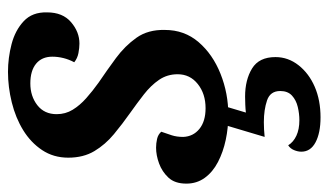

<svg xmlns="http://www.w3.org/2000/svg" viewBox="-191 -379 823 481"><g transform="rotate(-90 220.5 -138.5)"><path d="M173 22Q141 22 110.5 15.5Q80 9 55 -4Q30 -17 15.5 -37Q1 -57 1 -83Q1 -112 16 -128Q31 -144 51.5 -151.5Q72 -159 91 -159Q102 -159 113 -156.5Q124 -154 131 -146Q126 -132 122 -119.5Q118 -107 118 -91Q119 -66 138 -50.5Q157 -35 190 -35Q226 -35 250.5 -54.5Q275 -74 275 -105Q275 -131 261 -151.5Q247 -172 224.5 -189.5Q202 -207 178 -224Q151 -243 125 -264.5Q99 -286 82.5 -313.5Q66 -341 66 -379Q66 -416 85 -444.5Q104 -473 135 -492Q166 -511 204.5 -520.5Q243 -530 281 -530Q316 -530 350.5 -521Q385 -512 408 -490.5Q431 -469 430 -432Q430 -393 405.5 -372Q381 -351 352 -351Q341 -351 328 -353.5Q315 -356 305 -364Q312 -377 315.5 -391Q319 -405 319 -419Q319 -445 301.5 -459.5Q284 -474 252 -474Q220 -474 197.5 -456.5Q175 -439 175 -408Q175 -386 186 -368Q197 -350 215 -334Q233 -318 254 -303Q285 -282 315.5 -259.5Q346 -237 366.5 -208Q387 -179 386 -137Q386 -88 355.5 -52.5Q325 -17 276 2.5Q227 22 173 22ZM167 253Q128 253 104.5 240.5Q81 228 81 205Q81 196 85 186.5Q89 177 97 172Q105 185 121 192.5Q137 200 160 200Q176 200 193 196Q210 192 221.5 181.5Q233 171 233 152Q233 127 209.5 119Q186 111 155 111Q145 111 136.5 111.5Q128 112 118 113L155 -11H202L179 66Q187 65 198.5 64.5Q210 64 219 64Q261 64 289.5 81.5Q318 99 318 140Q318 172 297.5 198Q277 224 243.5 238.5Q210 253 167 253Z"/></g></svg>

Font: Sansita Swashed Light
Style: Regular
Weight: 400
Version: Version 1.003